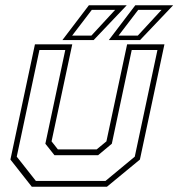

<svg xmlns="http://www.w3.org/2000/svg" viewBox="-20 -708 676 728"><path d="M100.5 0 19.5 -103 112.5 -540H254L175.5 -172L199.5 -141.5H346.5L383.5 -172L462 -540H603.5L510.5 -103L385.5 0ZM116 -22H380L491 -114L577 -518.5H479.5L404 -163L352 -119.5H186.5L152 -163L227.5 -518.5H129.5L43.5 -114ZM392.5 -556 493 -688H636.5L511 -556ZM253.5 -573H326.5L416.5 -670.5H328ZM216.5 -556 317 -688H460.5L335 -556ZM429.5 -573H502.5L592.5 -670.5H504Z"/></svg>

Font: Tourney ExtraLight
Style: Italic
Weight: 250
Italic angle: -12°
Version: Version 1.015